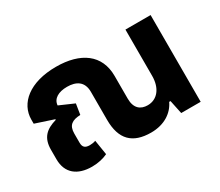

<svg xmlns="http://www.w3.org/2000/svg" viewBox="-100 -755 1136 991"><g transform="rotate(-30 468.5 -260.0)"><path d="M206 10C242 10 275 2 300 -10L286 -98C276 -94 263 -92 251 -92C223 -92 211 -103 211 -130V-184C211 -234 237 -250 286 -252L296 -315L209 -353C212 -392 248 -412 299 -412C352 -412 393 -390 393 -328V-161C393 -44 448 10 558 10C638 10 693 -29 717 -81H725L742 0H858V-517H708V-241C708 -168 670 -121 613 -121C571 -121 540 -144 540 -202V-338C540 -464 448 -530 301 -530C143 -530 55 -454 55 -357V-333L164 -297L163 -293C101 -275 65 -244 65 -172V-115C65 -32 120 10 206 10Z"/></g></svg>

Font: Noto Sans Thai UI
Style: Bold
Weight: 700
Designer: Monotype Design Team
Foundry: Monotype Imaging Inc.
Version: Version 2.000